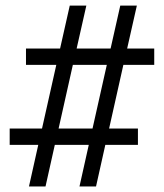

<svg xmlns="http://www.w3.org/2000/svg" viewBox="-20 -676 596 696"><path d="M15.1 -210H132.3L184.1 -440.9H74.2V-500H197.8L232.9 -655.8H293L257.8 -500H380.9L416 -655.8H476.1L440.9 -500H539.1V-440.9H427.2L375.5 -210H480V-150.9H361.8L328.1 0H268.1L301.8 -150.9H178.7L145 0H85L118.7 -150.9H15.1ZM192.4 -210H315.4L367.2 -440.9H244.1Z"/></svg>

Font: Federov2
Style: Regular
Weight: 400
Designer: Olexa M. Volochay | Cyreal.org
Foundry: Olexa M. Volochay | Cyreal.org
Version: Version 1.000